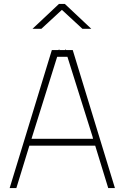

<svg xmlns="http://www.w3.org/2000/svg" viewBox="-20 -954 632 974"><path d="M29 0ZM463 -215H129L63 0H29L243 -700H276L282 -705L280 -700H312L310 -705L316 -700H349L563 0H529ZM452 -250 450 -257 451 -256 322 -666H270L142 -257L140 -250ZM279 -934H309L443 -808H398L294 -904L190 -808H145Z"/></svg>

Font: Cairo ExtraLight
Style: Regular
Weight: 250
Designer: Mohamed Gaber, the designers of Titillium
Foundry: Kief Type Foundry
Version: Version 2.009; ttfautohint (v1.5.33-1714) -l 8 -r 50 -G 200 